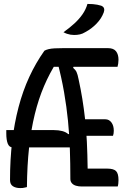

<svg xmlns="http://www.w3.org/2000/svg" viewBox="-20 -949 640 977"><path d="M117 3Q111 4 106 5.5Q101 7 95.5 7.5Q90 8 83 8Q60 8 45.5 -1.5Q31 -11 31 -33Q31 -138 42 -230Q53 -322 74.5 -404Q96 -486 129 -557.5Q162 -629 206 -691Q215 -696 227.5 -699Q240 -702 258 -703Q276 -704 300 -704H530Q558 -704 570.5 -688Q583 -672 583 -645Q583 -636 581.5 -625.5Q580 -615 578 -609H223L269 -634Q232 -576 204 -510.5Q176 -445 157 -367.5Q138 -290 128 -198.5Q118 -107 117 3ZM271 -638 362 -629 352 -604Q364 -594 369.5 -582.5Q375 -571 380 -545Q391 -495 399 -445.5Q407 -396 413 -342.5Q419 -289 422 -227.5Q425 -166 426 -91H526Q558 -91 570.5 -78.5Q583 -66 583 -33Q583 -24 582 -15Q581 -6 579 0H396Q380 0 366.5 -4Q353 -8 345.5 -17Q338 -26 338 -38Q338 -118 335.5 -190.5Q333 -263 326 -334Q319 -405 306 -480Q293 -555 271 -638ZM12 -287H255Q278 -287 297 -282Q316 -277 328 -266L355 -280V-199H45Q27 -199 19.5 -218Q12 -237 12 -270ZM381 -342H516Q535 -342 547 -326Q559 -310 559 -284Q559 -277 558 -270Q557 -263 555 -258H381ZM425 -929Q440 -929 452.5 -928Q465 -927 475 -925Q485 -923 495 -920Q507 -915 509.5 -906Q512 -897 508 -886Q502 -870 493 -856Q484 -842 471.5 -829Q459 -816 444.5 -805Q430 -794 413 -785Q400 -777 386.5 -774Q373 -771 357 -771Q348 -771 339 -772.5Q330 -774 321 -777Q312 -780 303 -785Q334 -807 358.5 -829.5Q383 -852 400 -876.5Q417 -901 425 -929Z"/></svg>

Font: Recursive Monospace Casual
Style: Regular
Weight: 400
Version: Version 1.047